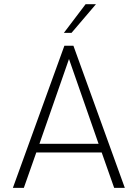

<svg xmlns="http://www.w3.org/2000/svg" viewBox="-20 -912 669 932"><path d="M290 -752.4 395.5 -891.6H445.8L327.1 -752.4ZM42.5 0 292.5 -689.9H336.4L585.9 0H534.2L473.6 -171.9H156.2L95.7 0ZM171.4 -213.9H458.5L314.9 -625.5Z"/></svg>

Font: HK Grotesk Light Legacy
Style: Regular
Weight: 300
Designer: Alfredo Marco Pradil
Foundry: Hanken Design Co.
Version: Version 2.022;PS 002.022;hotconv 1.0.88;makeotf.lib2.5.64775